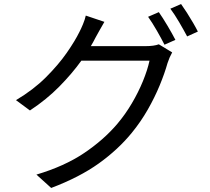

<svg xmlns="http://www.w3.org/2000/svg" viewBox="-20 -860 1040 949"><path d="M429 -632H700Q741 -632 765 -641L831 -601Q817 -576 808 -548Q794 -498 769.5 -438.5Q745 -379 710.5 -318.5Q676 -258 631 -203Q563 -120 468 -52Q373 16 233 69L160 3Q298 -38 395 -103Q492 -168 560 -248Q599 -294 631.5 -349Q664 -404 686.5 -459Q709 -514 719 -560H382Q336 -496 273 -432Q210 -368 128 -314L59 -365Q145 -416 207 -478Q269 -540 310 -599Q351 -658 373 -703Q380 -716 390 -740Q400 -764 404 -783L496 -752Q484 -732 472 -710Q460 -688 452 -674Q447 -664 441 -653Q435 -642 429 -632ZM712 -777 765 -800Q784 -773 807.5 -733.5Q831 -694 847 -663L793 -639Q778 -669 755 -709Q732 -749 712 -777ZM822 -817 875 -840Q888 -822 904 -797Q920 -772 934.5 -747Q949 -722 958 -704L905 -680Q888 -712 865.5 -750.5Q843 -789 822 -817Z"/></svg>

Font: Noto IKEA Simplified Chinese
Style: Regular
Weight: 400
Designer: Monotype Design Team
Foundry: Monotype Imaging Inc.
Version: Version 1.100